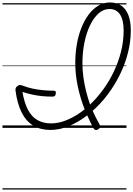

<svg xmlns="http://www.w3.org/2000/svg" viewBox="-20 -1036 1080 1556"><path d="M1040 -790Q1040 -698 1016.5 -606.5Q993 -515 951 -430Q909 -345 853 -270.5Q797 -196 731 -138Q744 -108 758.5 -80Q773 -52 788 -25Q795 -14 792 -5.5Q789 3 776 12Q762 20 753 17Q744 14 738 4Q724 -22 711 -48.5Q698 -75 687 -101Q615 -46 539 -14.5Q463 17 389 17Q307 17 249 -18.5Q191 -54 155.5 -124.5Q120 -195 106 -300Q104 -313 107.5 -322.5Q111 -332 122 -339Q133 -348 143.5 -347Q154 -346 167 -341Q203 -327 242 -318.5Q281 -310 324 -305.5Q367 -301 414 -301Q425 -301 430 -295.5Q435 -290 432 -276Q430 -263 423.5 -258Q417 -253 406 -253Q361 -253 320.5 -257Q280 -261 241.5 -269.5Q203 -278 162 -291Q177 -202 207 -145.5Q237 -89 284 -62.5Q331 -36 394 -36Q460 -36 530 -66.5Q600 -97 666 -150Q630 -242 610 -337.5Q590 -433 590 -525Q590 -603 602.5 -675.5Q615 -748 639.5 -810Q664 -872 698.5 -918Q733 -964 776.5 -990Q820 -1016 871 -1016Q925 -1016 962.5 -990.5Q1000 -965 1020 -914.5Q1040 -864 1040 -790ZM648 -524Q648 -469 655.5 -412.5Q663 -356 677 -299.5Q691 -243 710 -189Q767 -243 816.5 -311Q866 -379 903 -457Q940 -535 961 -618.5Q982 -702 982 -788Q982 -831 974.5 -864Q967 -897 952.5 -919Q938 -941 916.5 -952Q895 -963 868 -963Q819 -963 779 -927.5Q739 -892 709.5 -830.5Q680 -769 664 -690Q648 -611 648 -524ZM0 490H1005V500H0ZM0 -20H1005V0H0ZM0 -505H1005V-500H0ZM0 -1010H1005V-1000H0Z"/></svg>

Font: Playwrite MX Guides
Style: Regular
Weight: 400
Designer: Veronika Burian, José Scaglione
Foundry: TypeTogether
Version: Version 1.003